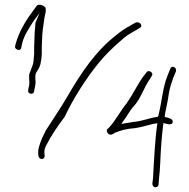

<svg xmlns="http://www.w3.org/2000/svg" viewBox="-20 -697 792 804"><path d="M43 -503C41 -488 67 -481 69 -497L72 -512C79 -547 103 -581 120 -608L146 -643L129 -603C128 -601 128 -598 128 -595C126 -575 124 -549 124 -527C124 -518 123 -509 123 -500V-471C122 -462 122 -457 121 -450C121 -439 118 -426 114 -417L108 -401C104 -392 102 -386 102 -380V-365C103 -360 103 -354 103 -351C103 -347 102 -343 102 -340V-338C100 -334 99 -326 98 -319C96 -306 109 -301 119 -307C125 -312 122 -320 127 -335L129 -350C129 -354 129 -360 128 -365V-380C128 -383 129 -385 130 -389V-390C138 -404 144 -411 149 -427L153 -448C154 -454 154 -463 155 -471V-499C155 -509 156 -518 156 -527C156 -558 162 -595 166 -622C169 -640 174 -648 171 -663C170 -670 155 -678 143 -677C139 -677 136 -675 133 -672C123 -657 111 -642 100 -626C79 -596 58 -556 47 -518ZM140 -55 141 -43C143 -37 147 -31 156 -31C162 -31 168 -39 167 -44L166 -57C165 -65 167 -76 174 -89C193 -127 220 -167 251 -208C287 -285 340 -368 393 -433C422 -469 458 -503 492 -532C506 -545 523 -556 540 -565L565 -580C583 -590 562 -611 545 -601L519 -586C501 -576 485 -565 468 -551C381 -484 319 -391 264 -296C237 -249 200 -195 172 -151C161 -130 153 -112 148 -97C142 -80 139 -66 140 -55ZM166 -57V-58ZM433 -159C421 -155 430 -133 442 -133C451 -133 457 -138 462 -142H464C485 -151 511 -158 542 -160C579 -165 608 -177 639 -181C629 -114 625 -26 621 46L618 72C618 80 623 87 630 87C639 87 644 82 644 75L646 49C648 32 650 10 651 -16C653 -67 657 -123 663 -172V-173L664 -174V-182C672 -180 700 -169 703 -185C705 -196 697 -199 684 -204L670 -207V-211C671 -222 673 -233 676 -244C681 -267 685 -290 688 -311C692 -331 698 -351 705 -370L717 -399C721 -416 698 -425 693 -409L681 -379C661 -329 658 -271 643 -212L642 -210L639 -207H637C607 -204 580 -190 536 -186L488 -178L494 -187C514 -212 520 -230 540 -252C570 -284 583 -333 609 -368L616 -380C625 -393 600 -408 593 -393L583 -381C557 -346 537 -302 511 -266V-265C487 -238 463 -189 433 -159ZM542 -160H544ZM676 -244Z"/></svg>

Font: Stray Cat
Style: LtExt
Weight: 300
Version: Version 1.0